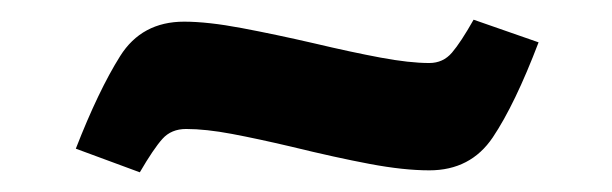

<svg xmlns="http://www.w3.org/2000/svg" viewBox="-20 -401 622 195"><path d="M122 -226 57 -250Q80 -309 102 -344Q124 -379 167 -379Q191 -379 225.5 -372.5Q260 -366 299 -357Q337 -348 366.5 -342.5Q396 -337 416 -337Q430 -337 439 -347.5Q448 -358 461 -381L527 -358Q503 -295 480.5 -261.5Q458 -228 416 -228Q390 -228 355.5 -234.5Q321 -241 276 -252Q242 -260 215.5 -265Q189 -270 169 -270Q154 -270 145 -260Q136 -250 122 -226Z"/></svg>

Font: Literata 12pt
Style: Bold
Weight: 700
Designer: Latin by Veronika Burian and Jose Scaglione. Greek by Irene Vlachou. Cyrillic by Vera Evstafieva.
Foundry: TypeTogether
Version: Version 3.002